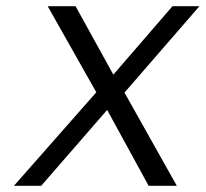

<svg xmlns="http://www.w3.org/2000/svg" viewBox="-20 -600 664 620"><path d="M25 0H113L326 -245L460 0H551L382 -301L624 -580H537L346 -359L224 -580H134L291 -302Z"/></svg>

Font: Charger Sport
Style: DfObl
Weight: 400
Designer: Jasper
Foundry: Cannot Into Space Fonts
Version: Version 1.1